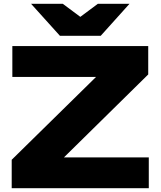

<svg xmlns="http://www.w3.org/2000/svg" viewBox="-20 -994 848 1014"><path d="M41.8 0V-150.2L532.8 -632.4L683.2 -587.8H45.2V-750.6H762.8V-600.8L272 -117.8L143.2 -162.8H765.8V0ZM512 -805H296.4L144.2 -973.8H311.8L451.4 -869.8H357L496.6 -973.8H663.8Z"/></svg>

Font: Unbounded
Style: Regular
Weight: 400
Designer: Luke Prowse, Jean-Baptiste Morizot, Fátima Lázaro, Florian Runge
Foundry: NaN
Version: Version 1.701;gftools[0.9.28.dev5+ged2979d]